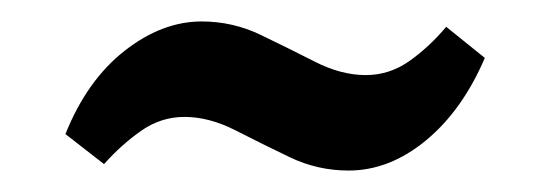

<svg xmlns="http://www.w3.org/2000/svg" viewBox="-20 -332 513 179"><path d="M305 -173Q276 -173 250 -185.5Q224 -198 199.5 -210.5Q175 -223 152 -223Q130 -223 111.5 -210Q93 -197 77 -179L41 -207Q61 -257 96 -284.5Q131 -312 168 -312Q197 -312 223 -299.5Q249 -287 273.5 -274.5Q298 -262 321 -262Q343 -262 361.5 -275Q380 -288 396 -307L432 -278Q411 -229 377 -201Q343 -173 305 -173Z"/></svg>

Font: Yrsa
Style: Bold
Weight: 700
Version: Version 2.004